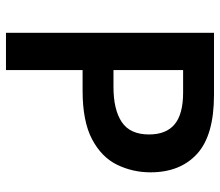

<svg xmlns="http://www.w3.org/2000/svg" viewBox="-68 -686 754 659"><g transform="rotate(90 309.5 -357.0)"><path d="M306 -714Q445 -714 508.5 -656Q572 -598 572 -496Q572 -435 546 -381.5Q520 -328 458.5 -295.5Q397 -263 292 -263H221V0H93V-714ZM298 -608H221V-369H279Q357 -369 399.5 -397.5Q442 -426 442 -491Q442 -550 407 -579Q372 -608 298 -608Z"/></g></svg>

Font: Noto Sans Gurmukhi UI SemiBold
Style: Regular
Weight: 600
Designer: Jelle Bosma - Monotype Design Team
Foundry: Monotype Imaging Inc.
Version: Version 2.004; ttfautohint (v1.8.4.7-5d5b)